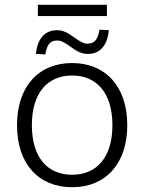

<svg xmlns="http://www.w3.org/2000/svg" viewBox="-20 -773 602 801"><path d="M281 8C421 8 511 -90 511 -251C511 -411 421 -510 281 -510C140 -510 51 -411 51 -251C51 -90 140 8 281 8ZM281 -44C178 -44 113 -116 113 -251C113 -385 178 -458 281 -458C383 -458 449 -385 449 -251C449 -116 383 -44 281 -44ZM138 -706H426V-753H138ZM130 -548 169 -546C176 -587 189 -604 219 -604C235 -604 249 -596 273 -579C301 -558 322 -548 347 -548C395 -548 428 -581 434 -647L395 -649C388 -608 375 -591 345 -591C329 -591 316 -598 291 -616C261 -638 242 -647 218 -647C169 -647 136 -614 130 -548Z"/></svg>

Font: Poppy and Pepper Light
Style: Regular
Weight: 300
Designer: Thy Ha
Foundry: Thy Ha
Version: Version 0.001;Glyphs 3.2 (3227)